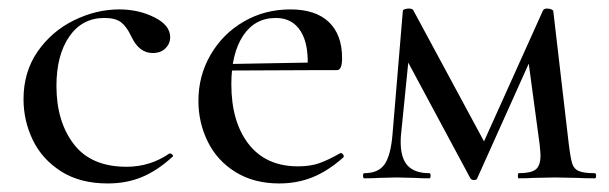

<svg xmlns="http://www.w3.org/2000/svg" viewBox="-20 -417 1424 449"><path d="M35 -185Q35 -249 68 -296.5Q101 -344 153 -369.5Q205 -395 259 -395Q304 -395 341 -376.5Q378 -358 378 -330Q378 -315 367 -304Q356 -293 337 -293Q305 -293 287 -332Q276 -355 263 -365Q250 -375 224 -375Q172 -375 142 -331.5Q112 -288 112 -216Q112 -133 152.5 -80Q193 -27 276 -27Q331 -27 376 -58H378Q381 -58 383.5 -55Q386 -52 383 -50Q348 -18 312 -3Q276 12 232 12Q167 12 122.5 -16.5Q78 -45 56.5 -90Q35 -135 35 -185Z M444 -181Q444 -240 472.5 -289Q501 -338 550 -366.5Q599 -395 659 -395Q718 -395 749 -365.5Q780 -336 780 -281Q780 -253 768 -253H699Q703 -312 683.5 -343.5Q664 -375 625 -375Q576 -375 548.5 -333.5Q521 -292 521 -220Q521 -132 561.5 -80Q602 -28 677 -28Q706 -28 727 -35.5Q748 -43 776 -59H777Q780 -59 782.5 -55.5Q785 -52 783 -49Q747 -17 711 -2.5Q675 12 633 12Q574 12 531 -14.5Q488 -41 466 -85.5Q444 -130 444 -181ZM497 -267 721 -271V-253L498 -252Z M1371 0Q1344 0 1329 -1L1277 -2L1228 -1Q1216 0 1193 0Q1191 0 1191 -6Q1191 -12 1193 -12Q1221 -12 1232.5 -20.5Q1244 -29 1244 -54Q1244 -59 1242 -79L1213 -294L1251 -345L1096 0Q1095 4 1088 4Q1083 4 1080 0L927 -285L940 -323L918 -104Q917 -97 917 -85Q917 -47 933.5 -29.5Q950 -12 984 -12Q987 -12 987 -6Q987 0 984 0Q962 0 950 -1L908 -2L866 -1Q854 0 832 0Q829 0 829 -6Q829 -12 832 -12Q865 -12 879.5 -33Q894 -54 898 -104L922 -391Q922 -394 926.5 -395.5Q931 -397 936 -397Q943 -397 946 -394L1118 -75L1100 -60L1250 -393Q1253 -397 1259 -397Q1265 -397 1269.5 -395Q1274 -393 1274 -390L1310 -81Q1314 -48 1318 -35Q1322 -22 1333.5 -17Q1345 -12 1371 -12Q1374 -12 1374 -6Q1374 0 1371 0Z"/></svg>

Font: Cormorant Infant Medium
Style: Regular
Weight: 500
Designer: Christian Thalmann (Catharsis Fonts)
Foundry: Catharsis Fonts
Version: Version 4.000